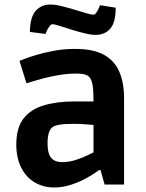

<svg xmlns="http://www.w3.org/2000/svg" viewBox="-20 -815 647 848"><path d="M219 13Q172 13 134 -9Q96 -31 74 -74Q52 -117 52 -177Q52 -250 83.5 -291Q115 -332 173 -349.5Q231 -367 309 -367H393Q393 -412 389.5 -435.5Q386 -459 378 -470Q373 -479 359.5 -484.5Q346 -490 316 -490Q279 -490 240.5 -483.5Q202 -477 170 -468.5Q138 -460 117.5 -453.5Q97 -447 97 -447L66 -546Q66 -546 86 -554Q106 -562 141 -572.5Q176 -583 219.5 -591Q263 -599 312 -599Q393 -599 440 -572.5Q487 -546 507.5 -497Q528 -448 528 -381V0H442L424 -64H418Q416 -62 398 -50Q380 -38 352.5 -23.5Q325 -9 290.5 2Q256 13 219 13ZM255 -99Q286 -99 316 -109Q346 -119 367.5 -129.5Q389 -140 393 -142V-263Q389 -263 364.5 -265.5Q340 -268 301 -268Q228 -268 210 -252Q201 -245 195.5 -227.5Q190 -210 190 -181Q190 -138 205.5 -118.5Q221 -99 255 -99ZM403 -661Q382 -661 353.5 -668Q325 -675 296 -684Q267 -693 244 -700.5Q221 -708 212 -708Q205 -708 197.5 -697.5Q190 -687 185.5 -676Q181 -665 181 -665L112 -674Q113 -740 138 -767.5Q163 -795 202 -795Q224 -795 252 -788Q280 -781 308.5 -772.5Q337 -764 360 -757Q383 -750 392 -750Q400 -750 406.5 -760.5Q413 -771 417.5 -781.5Q422 -792 422 -792L491 -781Q491 -716 467 -688.5Q443 -661 403 -661Z"/></svg>

Font: Ruda ExtraBold
Style: Regular
Weight: 800
Designer: Mariela Monsalve and Angelina Sanchez
Foundry: Mariela Monsalve and Angelina Sanchez
Version: Version 2.000